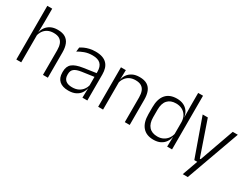

<svg xmlns="http://www.w3.org/2000/svg" viewBox="-65 -1272 2682 2054"><g transform="rotate(30 1276.0 -245.5)"><path d="M460.5 0H400V-306Q400 -349.5 388.2 -381Q376.5 -412.5 349.5 -429.5Q322.5 -446.5 277 -446.5Q235 -446.5 204 -430.5Q173 -414.5 154.2 -386.5Q135.5 -358.5 128.5 -323L113 -367.5H129.5Q136 -403.5 156.8 -432.8Q177.5 -462 212.5 -479.8Q247.5 -497.5 298 -497.5Q357 -497.5 392.5 -475.5Q428 -453.5 444.2 -412.2Q460.5 -371 460.5 -312ZM131.5 0H71V-663H131.5V-501L129 -361L131.5 -356Z M948 0H887.5L890.5 -121.5L888 -131V-288.5V-321Q888 -384 856.2 -415.2Q824.5 -446.5 756.5 -446.5Q703.5 -446.5 660 -430.5Q616.5 -414.5 583.5 -394L589.5 -447.5Q607.5 -459 633 -470.8Q658.5 -482.5 691.8 -490.2Q725 -498 765 -498Q814 -498 848.8 -486Q883.5 -474 905.5 -451Q927.5 -428 937.8 -395.5Q948 -363 948 -322.5ZM716.5 10.5Q644 10.5 605.2 -24.5Q566.5 -59.5 566.5 -125V-138Q566.5 -202.5 606.2 -235.2Q646 -268 735 -281L898 -305L901 -259L742.5 -236.5Q680.5 -227.5 653.5 -205.8Q626.5 -184 626.5 -141.5V-132.5Q626.5 -87.5 654 -64Q681.5 -40.5 734.5 -40.5Q780 -40.5 812.2 -57Q844.5 -73.5 864.2 -101.2Q884 -129 890.5 -163.5L902.5 -120.5H890Q884 -86 863.8 -56Q843.5 -26 807.2 -7.8Q771 10.5 716.5 10.5Z M1471.5 0H1411V-306Q1411 -349.5 1399.2 -381Q1387.5 -412.5 1360.5 -429.5Q1333.5 -446.5 1288 -446.5Q1246 -446.5 1215 -430.5Q1184 -414.5 1165 -386.5Q1146 -358.5 1139 -322.5L1126.5 -367.5H1140Q1146.5 -403.5 1167.2 -432.8Q1188 -462 1223.2 -479.8Q1258.5 -497.5 1309 -497.5Q1368 -497.5 1403.5 -475.5Q1439 -453.5 1455.2 -412.2Q1471.5 -371 1471.5 -312ZM1142.5 0H1082V-487.5H1142.5L1139.5 -367L1142.5 -364Z M1768 10.5Q1680 10.5 1633.5 -43.8Q1587 -98 1587 -201V-285.5Q1587 -389 1633.8 -443.2Q1680.5 -497.5 1771 -497.5Q1817.5 -497.5 1852.8 -480.8Q1888 -464 1909.5 -433.2Q1931 -402.5 1936 -361H1956L1936 -305.5Q1934 -352.5 1914 -384Q1894 -415.5 1861.2 -431.8Q1828.5 -448 1787.5 -448Q1720 -448 1683.8 -408Q1647.5 -368 1647.5 -290.5V-197.5Q1647.5 -121 1683.5 -80.8Q1719.5 -40.5 1788 -40.5Q1828.5 -40.5 1859.5 -56.8Q1890.5 -73 1910.8 -101.2Q1931 -129.5 1938 -166L1954 -121H1936.5Q1930 -85 1909.2 -55Q1888.5 -25 1853.5 -7.2Q1818.5 10.5 1768 10.5ZM1994.5 0H1934L1937.5 -122L1936 -142V-347.5L1936.5 -362L1934.5 -500.5V-663H1994.5Z M2301.5 -62.5H2338.5L2307 -48.5L2463 -487.5H2525.5L2288 172H2226L2303 -43L2328.5 -20H2258L2091.5 -487.5H2155Z"/></g></svg>

Font: Anek Malayalam Medium Light
Style: Regular
Weight: 300
Version: Version 1.003